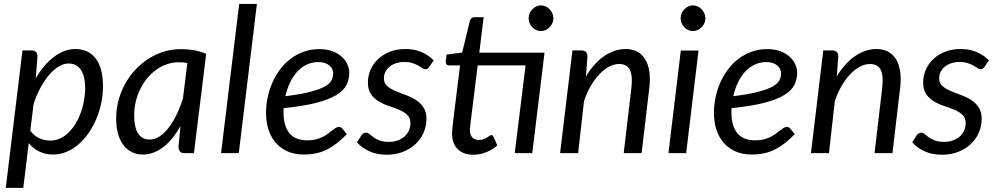

<svg xmlns="http://www.w3.org/2000/svg" viewBox="-20 -756 4924 948"><path d="M129.5 -111Q148.5 -84.5 175 -73.2Q201.5 -62 229 -62Q255 -62 278 -73Q301 -84 320 -102.8Q339 -121.5 354 -146.8Q369 -172 379.2 -200.8Q389.5 -229.5 395 -260.2Q400.5 -291 400.5 -321Q400.5 -380.5 379 -411.5Q357.5 -442.5 318.5 -442.5Q294.5 -442.5 270 -427.8Q245.5 -413 222.8 -386.5Q200 -360 180.2 -323.5Q160.5 -287 146 -243.5ZM156.5 -369Q175.5 -402 198 -428.8Q220.5 -455.5 245.5 -474.5Q270.5 -493.5 297.2 -503.8Q324 -514 352 -514Q417 -514 452.8 -467Q488.5 -420 488.5 -329.5Q488.5 -288.5 480 -247.5Q471.5 -206.5 455.8 -169.2Q440 -132 417.8 -99.8Q395.5 -67.5 368.2 -43.8Q341 -20 309 -6.5Q277 7 242 7Q204.5 7 174 -7.8Q143.5 -22.5 122 -49.5L95 171.5H8.5L91 -507H135Q165 -507 165 -477Z M905 -444.5Q894 -447 883.2 -447.8Q872.5 -448.5 862 -448.5Q832 -448.5 804 -438.8Q776 -429 751.5 -411.5Q727 -394 707 -369.8Q687 -345.5 672.8 -316.5Q658.5 -287.5 650.5 -254.8Q642.5 -222 642.5 -187.5Q642.5 -67 719.5 -67Q744 -67 767.5 -82.2Q791 -97.5 812.2 -124.8Q833.5 -152 851.5 -189.2Q869.5 -226.5 883.5 -271ZM871 -133.5Q853 -101.5 832.2 -75.5Q811.5 -49.5 788.2 -31.2Q765 -13 739.2 -3Q713.5 7 686 7Q656 7 631.5 -4.8Q607 -16.5 589.8 -39.2Q572.5 -62 563 -95.2Q553.5 -128.5 553.5 -171.5Q553.5 -216.5 564.8 -259.2Q576 -302 596.8 -340Q617.5 -378 646.5 -409.8Q675.5 -441.5 711.2 -464.8Q747 -488 788 -500.8Q829 -513.5 874 -513.5Q906.5 -513.5 937.2 -508.2Q968 -503 998 -490L937.5 0H891.5Q874 0 867.8 -9Q861.5 -18 861.5 -31Z M1071.5 0 1161 -736.5H1248.5L1159 0Z M1551.5 -449.5Q1520 -449.5 1493.5 -436.5Q1467 -423.5 1446.5 -400.8Q1426 -378 1411.5 -347.2Q1397 -316.5 1389 -281Q1466 -290.5 1512.5 -302.8Q1559 -315 1584 -329.2Q1609 -343.5 1617 -360Q1625 -376.5 1625 -394.5Q1625 -403.5 1621 -413.2Q1617 -423 1608.2 -431Q1599.5 -439 1585.5 -444.2Q1571.5 -449.5 1551.5 -449.5ZM1692.5 -93.5Q1667 -67 1642.5 -48.2Q1618 -29.5 1592.8 -17Q1567.5 -4.5 1539.8 1.2Q1512 7 1480 7Q1436.5 7 1402 -7.5Q1367.5 -22 1343.5 -48.8Q1319.5 -75.5 1306.5 -113.5Q1293.5 -151.5 1293.5 -198.5Q1293.5 -237.5 1301.8 -276.2Q1310 -315 1325.8 -350Q1341.5 -385 1364.2 -415Q1387 -445 1416.2 -466.8Q1445.5 -488.5 1480.8 -501Q1516 -513.5 1556.5 -513.5Q1595 -513.5 1623 -502.5Q1651 -491.5 1669 -474.5Q1687 -457.5 1695.8 -437Q1704.5 -416.5 1704.5 -398Q1704.5 -365 1691 -337.2Q1677.5 -309.5 1641.5 -287.2Q1605.5 -265 1542.5 -248.5Q1479.5 -232 1380.5 -222Q1380.5 -216.5 1380.2 -211.2Q1380 -206 1380 -200.5Q1380 -133.5 1409.2 -98.2Q1438.5 -63 1497.5 -63Q1521.5 -63 1540.2 -68Q1559 -73 1573.8 -80.2Q1588.5 -87.5 1599.8 -96.2Q1611 -105 1620.2 -112.2Q1629.5 -119.5 1637.5 -124.5Q1645.5 -129.5 1653.5 -129.5Q1663 -129.5 1670.5 -121Z M2099 -425.5Q2095 -419.5 2091 -416.8Q2087 -414 2081 -414Q2074 -414 2065.8 -419.5Q2057.5 -425 2045.8 -431.8Q2034 -438.5 2017 -444.2Q2000 -450 1976 -450Q1953.5 -450 1935 -443.8Q1916.5 -437.5 1903.2 -426.5Q1890 -415.5 1882.8 -400.8Q1875.5 -386 1875.5 -369.5Q1875.5 -346 1891 -332Q1906.5 -318 1930 -307.8Q1953.5 -297.5 1980.5 -288Q2007.5 -278.5 2031 -264Q2054.5 -249.5 2070 -227Q2085.5 -204.5 2085.5 -168.5Q2085.5 -133.5 2071.8 -101.5Q2058 -69.5 2032.2 -45.2Q2006.5 -21 1970.2 -6.5Q1934 8 1889 8Q1840.5 8 1803.2 -9.2Q1766 -26.5 1742.5 -53.5L1764.5 -87.5Q1769 -94 1774.2 -97.5Q1779.5 -101 1788 -101Q1796 -101 1804 -94Q1812 -87 1824 -78.2Q1836 -69.5 1854.2 -62.5Q1872.5 -55.5 1900.5 -55.5Q1925 -55.5 1944.8 -63Q1964.5 -70.5 1978.2 -83Q1992 -95.5 1999.2 -112.2Q2006.5 -129 2006.5 -148Q2006.5 -173.5 1991 -188.5Q1975.5 -203.5 1952 -213.5Q1928.5 -223.5 1901.5 -232.2Q1874.5 -241 1851 -254.8Q1827.5 -268.5 1812 -290.5Q1796.5 -312.5 1796.5 -349Q1796.5 -381 1809.2 -410.8Q1822 -440.5 1846 -463.5Q1870 -486.5 1904.2 -500.2Q1938.5 -514 1981.5 -514Q2027 -514 2061.8 -498.8Q2096.5 -483.5 2121.5 -457.5Z M2661 -433 2608 0H2521.5L2575 -433H2338.5L2307.5 -183Q2305 -162.5 2303.5 -150Q2302 -137.5 2301.2 -130Q2300.5 -122.5 2300.2 -119.5Q2300 -116.5 2300 -115Q2300 -89.5 2312 -77.2Q2324 -65 2344.5 -65Q2357.5 -65 2367.5 -68.8Q2377.5 -72.5 2384.8 -77Q2392 -81.5 2397 -85.2Q2402 -89 2406 -89Q2410 -89 2412.2 -87Q2414.5 -85 2417 -80.5L2435.5 -38Q2411.5 -16.5 2380.2 -4.2Q2349 8 2317.5 8Q2269 8 2241 -18.5Q2213 -45 2212 -95.5Q2212 -98.5 2212.2 -103.2Q2212.5 -108 2213.2 -117Q2214 -126 2215.5 -140.5Q2217 -155 2220 -178.5L2251.5 -433H2196.5Q2189 -433 2184.5 -438Q2180 -443 2181 -452.5L2185 -486.5L2262 -496.5L2300 -654Q2302.5 -661.5 2307.8 -666.2Q2313 -671 2321 -671H2368L2346.5 -496H2668.5ZM2712.5 -665.5Q2712.5 -652.5 2707.2 -641.2Q2702 -630 2693.2 -621.2Q2684.5 -612.5 2673.2 -607.5Q2662 -602.5 2650 -602.5Q2638.5 -602.5 2627.5 -607.5Q2616.5 -612.5 2608.2 -621.2Q2600 -630 2595 -641.2Q2590 -652.5 2590 -665.5Q2590 -678.5 2595 -690Q2600 -701.5 2608.5 -710.2Q2617 -719 2628 -724.2Q2639 -729.5 2650.5 -729.5Q2662.5 -729.5 2673.8 -724.5Q2685 -719.5 2693.5 -710.8Q2702 -702 2707.2 -690.2Q2712.5 -678.5 2712.5 -665.5Z M2873 -378.5Q2913.5 -445.5 2964.5 -479.8Q3015.5 -514 3069.5 -514Q3101.5 -514 3125.8 -501.2Q3150 -488.5 3165.2 -464Q3180.5 -439.5 3186 -403.8Q3191.5 -368 3186 -322.5L3148 0H3059.5L3097.5 -322.5Q3104.5 -382.5 3090 -411.2Q3075.5 -440 3036.5 -440Q3012.5 -440 2987.8 -427Q2963 -414 2940 -390Q2917 -366 2897.2 -332.2Q2877.5 -298.5 2863.5 -257L2834.5 0H2745.5L2806.5 -507H2850.5Q2880.5 -507 2880.5 -477Z M3429 -506.5 3368 0H3280.5L3341.5 -506.5ZM3463 -665.5Q3463 -652.5 3457.8 -641.2Q3452.5 -630 3443.8 -621.2Q3435 -612.5 3423.8 -607.5Q3412.5 -602.5 3400.5 -602.5Q3389 -602.5 3378 -607.5Q3367 -612.5 3358.8 -621.2Q3350.5 -630 3345.5 -641.2Q3340.5 -652.5 3340.5 -665.5Q3340.5 -678.5 3345.5 -690Q3350.5 -701.5 3359 -710.2Q3367.5 -719 3378.5 -724.2Q3389.5 -729.5 3401 -729.5Q3413 -729.5 3424.2 -724.5Q3435.5 -719.5 3444 -710.8Q3452.5 -702 3457.8 -690.2Q3463 -678.5 3463 -665.5Z M3763 -449.5Q3731.5 -449.5 3705 -436.5Q3678.5 -423.5 3658 -400.8Q3637.5 -378 3623 -347.2Q3608.5 -316.5 3600.5 -281Q3677.5 -290.5 3724 -302.8Q3770.5 -315 3795.5 -329.2Q3820.5 -343.5 3828.5 -360Q3836.5 -376.5 3836.5 -394.5Q3836.5 -403.5 3832.5 -413.2Q3828.5 -423 3819.8 -431Q3811 -439 3797 -444.2Q3783 -449.5 3763 -449.5ZM3904 -93.5Q3878.5 -67 3854 -48.2Q3829.5 -29.5 3804.2 -17Q3779 -4.5 3751.2 1.2Q3723.5 7 3691.5 7Q3648 7 3613.5 -7.5Q3579 -22 3555 -48.8Q3531 -75.5 3518 -113.5Q3505 -151.5 3505 -198.5Q3505 -237.5 3513.2 -276.2Q3521.5 -315 3537.2 -350Q3553 -385 3575.8 -415Q3598.5 -445 3627.8 -466.8Q3657 -488.5 3692.2 -501Q3727.5 -513.5 3768 -513.5Q3806.5 -513.5 3834.5 -502.5Q3862.5 -491.5 3880.5 -474.5Q3898.5 -457.5 3907.2 -437Q3916 -416.5 3916 -398Q3916 -365 3902.5 -337.2Q3889 -309.5 3853 -287.2Q3817 -265 3754 -248.5Q3691 -232 3592 -222Q3592 -216.5 3591.8 -211.2Q3591.5 -206 3591.5 -200.5Q3591.5 -133.5 3620.8 -98.2Q3650 -63 3709 -63Q3733 -63 3751.8 -68Q3770.5 -73 3785.2 -80.2Q3800 -87.5 3811.2 -96.2Q3822.5 -105 3831.8 -112.2Q3841 -119.5 3849 -124.5Q3857 -129.5 3865 -129.5Q3874.5 -129.5 3882 -121Z M4111.5 -378.5Q4152 -445.5 4203 -479.8Q4254 -514 4308 -514Q4340 -514 4364.2 -501.2Q4388.5 -488.5 4403.8 -464Q4419 -439.5 4424.5 -403.8Q4430 -368 4424.5 -322.5L4386.5 0H4298L4336 -322.5Q4343 -382.5 4328.5 -411.2Q4314 -440 4275 -440Q4251 -440 4226.2 -427Q4201.5 -414 4178.5 -390Q4155.5 -366 4135.8 -332.2Q4116 -298.5 4102 -257L4073 0H3984L4045 -507H4089Q4119 -507 4119 -477Z M4840.5 -425.5Q4836.5 -419.5 4832.5 -416.8Q4828.5 -414 4822.5 -414Q4815.5 -414 4807.2 -419.5Q4799 -425 4787.2 -431.8Q4775.5 -438.5 4758.5 -444.2Q4741.5 -450 4717.5 -450Q4695 -450 4676.5 -443.8Q4658 -437.5 4644.8 -426.5Q4631.5 -415.5 4624.2 -400.8Q4617 -386 4617 -369.5Q4617 -346 4632.5 -332Q4648 -318 4671.5 -307.8Q4695 -297.5 4722 -288Q4749 -278.5 4772.5 -264Q4796 -249.5 4811.5 -227Q4827 -204.5 4827 -168.5Q4827 -133.5 4813.2 -101.5Q4799.5 -69.5 4773.8 -45.2Q4748 -21 4711.8 -6.5Q4675.5 8 4630.5 8Q4582 8 4544.8 -9.2Q4507.5 -26.5 4484 -53.5L4506 -87.5Q4510.5 -94 4515.8 -97.5Q4521 -101 4529.5 -101Q4537.5 -101 4545.5 -94Q4553.5 -87 4565.5 -78.2Q4577.5 -69.5 4595.8 -62.5Q4614 -55.5 4642 -55.5Q4666.5 -55.5 4686.2 -63Q4706 -70.5 4719.8 -83Q4733.5 -95.5 4740.8 -112.2Q4748 -129 4748 -148Q4748 -173.5 4732.5 -188.5Q4717 -203.5 4693.5 -213.5Q4670 -223.5 4643 -232.2Q4616 -241 4592.5 -254.8Q4569 -268.5 4553.5 -290.5Q4538 -312.5 4538 -349Q4538 -381 4550.8 -410.8Q4563.5 -440.5 4587.5 -463.5Q4611.5 -486.5 4645.8 -500.2Q4680 -514 4723 -514Q4768.5 -514 4803.2 -498.8Q4838 -483.5 4863 -457.5Z"/></svg>

Font: Lato 2
Style: Italic
Weight: 400
Italic angle: -7°
Designer: Lukasz Dziedzic with Adam Twardoch and Botio Nikoltchev
Foundry: tyPoland Lukasz Dziedzic
Version: Version 2.015; 2015-08-06; http://www.latofonts.com/